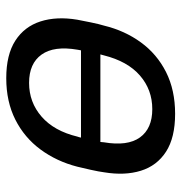

<svg xmlns="http://www.w3.org/2000/svg" viewBox="-3 -567 580 614"><g transform="rotate(-90 287.0 -260.0)"><path d="M230 10Q154 10 109 -19Q64 -48 48 -99.5Q32 -151 43 -217Q45 -233 51 -260Q57 -287 61 -303Q78 -369 116 -420.5Q154 -472 211.5 -501Q269 -530 344 -530Q419 -530 464 -501Q509 -472 525.5 -420.5Q542 -369 531 -303Q528 -287 522.5 -260Q517 -233 512 -217Q496 -151 458.5 -99.5Q421 -48 363.5 -19Q306 10 230 10ZM157 -302Q155 -297 154 -291H433Q434 -297 435 -302Q448 -377 419.5 -417Q391 -457 329 -457Q267 -457 221 -417Q175 -377 157 -302ZM245 -63Q307 -63 352.5 -102.5Q398 -142 417 -218Q418 -223 420 -229H140Q139 -223 139 -218Q126 -142 154.5 -102.5Q183 -63 245 -63Z"/></g></svg>

Font: Lubike
Style: Italic
Weight: 400
Italic angle: -12°
Foundry: Honoka55
Version: Version 1.000;July 22, 2022;FontCreator 14.0.0.2862 64-bit